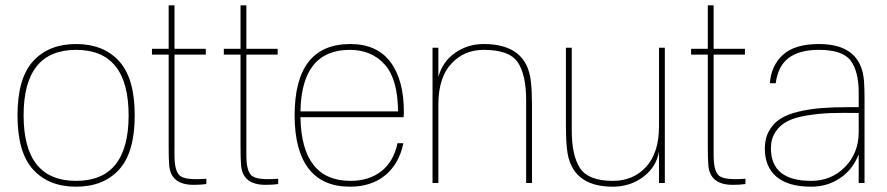

<svg xmlns="http://www.w3.org/2000/svg" viewBox="-20 -690 3346 724"><path d="M267 -502Q69 -502 69 -255Q69 -8 267 -8Q465 -8 465 -255Q465 -502 267 -502ZM105 -50.5Q46 -115 46 -255Q46 -395 105 -459.5Q164 -524 267 -524Q370 -524 429 -459.5Q488 -395 488 -255Q488 -115 429 -50.5Q370 14 267 14Q164 14 105 -50.5Z M638 -104Q638 -43 659.5 -26.5Q681 -10 758 -16V4Q737 7 710 7Q624 7 618 -67Q616 -91 616 -138V-484H553V-506H616V-670H638V-506H756V-484H638Z M909 -104Q909 -43 930.5 -26.5Q952 -10 1029 -16V4Q1008 7 981 7Q895 7 889 -67Q887 -91 887 -138V-484H824V-506H887V-670H909V-506H1027V-484H909Z M1301 -524Q1401 -524 1452 -456.5Q1503 -389 1503 -267Q1503 -259 1502 -248H1113Q1117 -8 1302 -8Q1371 -8 1417.5 -44Q1464 -80 1479 -150H1501Q1485 -72 1432.5 -29Q1380 14 1300 14Q1196 14 1143.5 -54.5Q1091 -123 1091 -255Q1091 -524 1301 -524ZM1113 -270H1481Q1480 -392 1430.5 -447Q1381 -502 1299 -502Q1117 -502 1113 -270Z M1804 -524Q1967 -524 1982 -382Q1986 -346 1986 -296V0H1964V-312Q1964 -408 1932.5 -455Q1901 -502 1804 -502Q1729 -502 1681 -449Q1633 -396 1633 -296V0H1611V-510H1633V-400Q1649 -458 1696.5 -491Q1744 -524 1804 -524Z M2291 14Q2133 14 2118 -128Q2114 -164 2114 -214V-510H2136V-198Q2136 -103 2167.5 -55.5Q2199 -8 2291 -8Q2368 -8 2416.5 -61Q2465 -114 2465 -214V-510H2487V0H2465V-119Q2455 -60 2405.5 -23Q2356 14 2291 14Z M2671 -104Q2671 -43 2692.5 -26.5Q2714 -10 2791 -16V4Q2770 7 2743 7Q2657 7 2651 -67Q2649 -91 2649 -138V-484H2586V-506H2649V-670H2671V-506H2789V-484H2671Z M3068 -524Q3227 -524 3238 -385Q3240 -358 3240 -316V0H3218V-108Q3196 -51 3148 -18.5Q3100 14 3039 14Q2952 14 2908 -23.5Q2864 -61 2864 -130Q2864 -168 2880 -196.5Q2896 -225 2922.5 -242Q2949 -259 2991 -269Q3033 -279 3078.5 -282.5Q3124 -286 3184 -286H3218V-341Q3218 -420 3188 -461Q3158 -502 3068 -502Q2995 -502 2954.5 -472Q2914 -442 2905 -376H2883Q2888 -443 2932.5 -483.5Q2977 -524 3068 -524ZM2887 -131Q2887 -8 3039 -8Q3115 -8 3166.5 -60.5Q3218 -113 3218 -192V-264Q3155 -265 3111.5 -263.5Q3068 -262 3022.5 -254.5Q2977 -247 2949.5 -233Q2922 -219 2904.5 -193Q2887 -167 2887 -131Z"/></svg>

Font: Nacelle Thin
Style: Regular
Weight: 100
Designer: Sora Sagano
Foundry: Sora Sagano
Version: Version 1.000;FEAKit 1.0